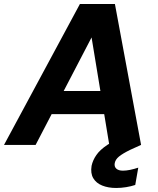

<svg xmlns="http://www.w3.org/2000/svg" viewBox="-44 -720 785 954"><path d="M-24 0 353 -700H527L657 0H499L411 -534L133 0ZM108 -153 167 -268H543L561 -153ZM533 214Q494 214 464 202Q434 190 419.5 165.5Q405 141 411 104Q417 76 435 50Q453 24 490 -0.5Q527 -25 590 -50L637 -69L657 0L604 24Q565 43 547 58Q529 73 526 91Q523 108 534 118Q545 128 567 128Q583 128 602.5 124Q622 120 643 113L628 199Q607 206 582.5 210Q558 214 533 214Z"/></svg>

Font: DM Sans 16pt Black
Style: Italic
Weight: 900
Italic angle: -10°
Version: Version 4.004;gftools[0.9.30]